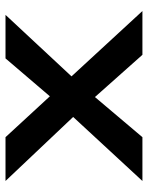

<svg xmlns="http://www.w3.org/2000/svg" viewBox="60 -597 537 697"><g transform="rotate(-90 328.5 -248.5)"><path d="M623 -497 365 -220 179 0H20L289 -291L465 -497ZM20 -497H179L367 -293L637 0H478L285 -217Z"/></g></svg>

Font: Syne
Style: Bold
Weight: 700
Designer: Lucas Descroix
Foundry: Bonjour Monde
Version: Version 2.200